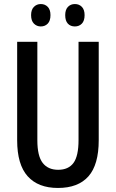

<svg xmlns="http://www.w3.org/2000/svg" viewBox="-20 -921 574 951"><path d="M469 -227Q469 -105 418 -47.5Q367 10 267 10Q169 10 117 -48Q65 -106 65 -226V-714H165V-226Q165 -148 191.5 -114Q218 -80 268 -80Q319 -80 344 -114Q369 -148 369 -227V-714H469ZM134 -846Q134 -873 148 -887Q162 -901 182 -901Q203 -901 216.5 -887Q230 -873 230 -846Q230 -818 216.5 -804Q203 -790 182 -790Q162 -790 148 -804Q134 -818 134 -846ZM303 -846Q303 -873 316.5 -887Q330 -901 351 -901Q372 -901 385.5 -887Q399 -873 399 -846Q399 -818 385.5 -804Q372 -790 351 -790Q329 -790 316 -804Q303 -818 303 -846Z"/></svg>

Font: Noto Sans Thai Looped ExtraCondensed Medium
Style: Regular
Weight: 500
Width: 2
Designer: Sasikarn Vongin, Ben Mitchell
Foundry: The Fontpad Ltd
Version: Version 1.001; ttfautohint (v1.8.4.7-5d5b)